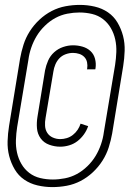

<svg xmlns="http://www.w3.org/2000/svg" viewBox="-20 -732 540 784"><path d="M226 -133Q203 -133 181 -141Q159 -149 146 -167Q133 -185 131 -208Q129 -231 133 -255L164 -445Q168 -465 176.5 -484.5Q185 -504 201 -518.5Q217 -533 237.5 -540Q258 -547 278 -547Q298 -547 317 -541.5Q336 -536 349.5 -523.5Q363 -511 368 -492Q373 -473 370 -453L369 -449H335L336 -452Q338 -465 335.5 -477.5Q333 -490 324.5 -499Q316 -508 303.5 -512Q291 -516 278 -516Q263 -516 248 -510.5Q233 -505 222.5 -494Q212 -483 206 -468.5Q200 -454 198 -440L166 -250Q163 -234 164 -218Q165 -202 173 -189.5Q181 -177 195.5 -170.5Q210 -164 226 -164Q239 -164 252.5 -168Q266 -172 277.5 -181Q289 -190 297 -202Q305 -214 309 -227L340 -217Q334 -199 322.5 -183Q311 -167 296 -155.5Q281 -144 262.5 -138.5Q244 -133 226 -133ZM194 32Q163 32 133 25Q103 18 79 1.5Q55 -15 40 -40.5Q25 -66 17.5 -95Q10 -124 11 -155.5Q12 -187 17 -218L62 -493Q67 -521 76 -549.5Q85 -578 101.5 -604Q118 -630 141 -651.5Q164 -673 191 -687Q218 -701 247.5 -706.5Q277 -712 306 -712Q337 -712 367 -705Q397 -698 421 -681.5Q445 -665 460 -639.5Q475 -614 482.5 -585Q490 -556 489 -524.5Q488 -493 483 -462L438 -187Q433 -159 424 -130.5Q415 -102 398.5 -76Q382 -50 359 -28.5Q336 -7 309 7Q282 21 252.5 26.5Q223 32 194 32ZM196 1Q220 1 245.5 -4Q271 -9 294 -21.5Q317 -34 337 -53.5Q357 -73 370.5 -95.5Q384 -118 392.5 -143Q401 -168 404 -192L450 -467Q454 -493 455 -519.5Q456 -546 450.5 -571Q445 -596 432.5 -617.5Q420 -639 400.5 -654Q381 -669 356 -675Q331 -681 304 -681Q280 -681 254.5 -676Q229 -671 206 -658.5Q183 -646 163 -626.5Q143 -607 129.5 -584.5Q116 -562 107.5 -537Q99 -512 96 -488L50 -213Q46 -187 45 -160.5Q44 -134 49.5 -109Q55 -84 67.5 -62.5Q80 -41 99.5 -26Q119 -11 144 -5Q169 1 196 1Z"/></svg>

Font: Iosevka Curly Extralight
Style: Italic
Weight: 200
Italic angle: -9°
Monospace: yes
Designer: Belleve Invis
Foundry: Belleve Invis
Version: Version 22.1.2; ttfautohint (v1.8.4)